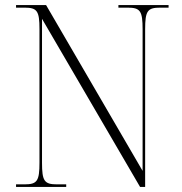

<svg xmlns="http://www.w3.org/2000/svg" viewBox="-20 -734 716 754"><path d="M43 0H240V-10H204C154 -10 145 -23 145 -95V-660L530 0H550V-619C550 -691 559 -704 609 -704H642V-714H445V-704H481C531 -704 540 -691 540 -619V-63L161 -714H43V-704H76C126 -704 135 -691 135 -620V-95C135 -23 126 -10 76 -10H43Z"/></svg>

Font: Noto Serif Display SemiCondensed ExtraLight
Style: Regular
Weight: 200
Width: 4
Designer: Monotype Design Team
Foundry: Monotype Imaging Inc.
Version: Version 2.009